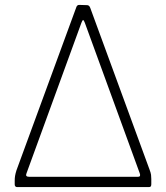

<svg xmlns="http://www.w3.org/2000/svg" viewBox="-20 -763 677 783"><path d="M40 -11V-26Q40 -37 41.5 -46Q43 -55 47 -68L291 -733Q294 -743 303 -743L335 -742Q344 -742 348 -731L590 -71Q595 -58 596 -50Q597 -42 597 -33V-12Q597 -6 595 -3Q593 0 587 0H50Q46 0 43 -2.5Q40 -5 40 -11ZM99 -42H543Q555 -42 550 -56L326 -670Q322 -681 319 -681Q316 -681 312 -670L88 -56Q82 -42 99 -42Z"/></svg>

Font: Libre Franklin Thin
Style: Regular
Weight: 100
Designer: Pablo Impallari, Rodrigo Fuenzalida, Nhung Nguyen
Foundry: Impallari Type
Version: Version 3.000